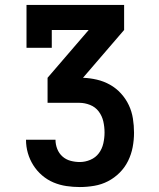

<svg xmlns="http://www.w3.org/2000/svg" viewBox="-20 -755 640 775"><path d="M302 0Q275 0 248 -4Q221 -8 196 -18.5Q171 -29 150 -47Q129 -65 114.5 -88Q100 -111 92.5 -137Q85 -163 85 -191H204Q204 -172 211 -154Q218 -136 232 -123.5Q246 -111 264.5 -106Q283 -101 302 -101Q324 -101 345 -110Q366 -119 379 -136.5Q392 -154 397 -176Q402 -198 402 -220Q402 -243 397 -265Q392 -287 378.5 -305Q365 -323 343.5 -331.5Q322 -340 300 -340H172V-441L338 -634H189V-562H87V-735H481V-634L315 -441Q343 -440 371 -433.5Q399 -427 424 -413Q449 -399 468.5 -377.5Q488 -356 500 -330.5Q512 -305 516.5 -276.5Q521 -248 521 -219Q521 -190 515.5 -161Q510 -132 497 -105.5Q484 -79 463 -58Q442 -37 416 -23.5Q390 -10 360.5 -5Q331 0 302 0Z"/></svg>

Font: Iosevka Slab Extended
Style: Bold
Weight: 700
Width: 7
Monospace: yes
Designer: Belleve Invis
Foundry: Belleve Invis
Version: Version 11.1.0; ttfautohint (v1.8.3)